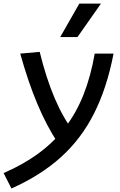

<svg xmlns="http://www.w3.org/2000/svg" viewBox="-62 -815 668 1065"><path d="M1.5 230.5 -42 145Q69.3 96.7 154.1 33.9Q238.8 -28.8 300 -108.9Q361.3 -189 401.4 -290.3Q441.4 -391.6 463.4 -517.6H567.9Q531.2 -327.6 460 -186.3Q388.7 -44.9 276.1 56.6Q163.6 158.2 1.5 230.5ZM158.2 -527.3Q230 -234.4 347.7 -83.5L257.3 -24.9Q196.3 -117.2 144.8 -239.7Q93.3 -362.3 50.3 -517.6ZM272 -609.4 377.9 -794.9H498L367.7 -609.4Z"/></svg>

Font: Cascadia Code
Style: Italic
Weight: 400
Italic angle: -10°
Designer: Aaron Bell
Foundry: Saja Typeworks
Version: Version 2407.024